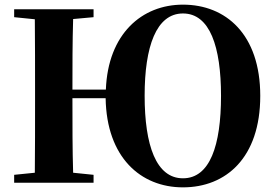

<svg xmlns="http://www.w3.org/2000/svg" viewBox="-20 -787 1184 827"><path d="M768 -19C653 -19 603 -160 603 -375C603 -586 653 -729 768 -729C884 -729 932 -586 932 -374C932 -160 884 -19 768 -19ZM292 -401C292 -503 292 -605 295 -705L383 -713V-747H41V-713L130 -704C131 -602 131 -499 131 -395V-351C131 -247 131 -144 130 -43L41 -34V0H383V-34L295 -43C292 -143 292 -246 292 -364H435C439 -109 586 20 768 20C953 20 1101 -107 1101 -374C1101 -640 952 -767 768 -767C591 -767 445 -641 436 -401Z"/></svg>

Font: Noto Serif CJK JP Black
Style: Regular
Weight: 900
Designer: Ryoko NISHIZUKA 西塚涼子 (kana & ideographs); Frank Grießhammer (Latin, Greek & Cyrillic); Wenlong ZHANG 张文龙 (bopomofo); San
Foundry: Adobe Systems Incorporated
Version: Version 1.001;PS 1.001;hotconv 16.6.54;makeotf.lib2.5.65590